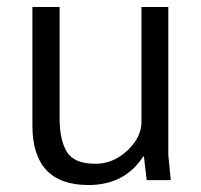

<svg xmlns="http://www.w3.org/2000/svg" viewBox="-20 -517 577 551"><path d="M386 -497H463V-73L470 0H401L393 -68H391Q338 14 234 14Q73 14 73 -157V-497H151V-179Q151 -115 172 -81Q193 -47 254 -47Q305 -47 345.5 -85Q386 -123 386 -167Z"/></svg>

Font: BreeCF
Style: Light
Weight: 300
Designer: Veronika Burian, Jos Scaglione
Foundry: TypeTogether
Version: Version 0.0.2